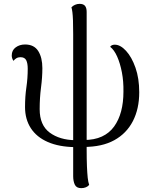

<svg xmlns="http://www.w3.org/2000/svg" viewBox="-20 -750 811 997"><path d="M371 14Q287 13 228.5 -12.5Q170 -38 140 -84.5Q110 -131 110 -194Q110 -249 117 -296.5Q124 -344 124 -393Q124 -422 116 -437.5Q108 -453 86 -453Q74 -453 65 -447.5Q56 -442 50 -434Q41 -447 41 -462Q41 -489 61.5 -504Q82 -519 110 -519Q157 -519 178.5 -485Q200 -451 200 -396Q200 -349 193 -295.5Q186 -242 186 -183Q186 -100 238 -61.5Q290 -23 371 -22ZM402 227Q377 227 368.5 209Q360 191 360 165V-573Q360 -617 359 -643.5Q358 -670 356 -686Q354 -702 351 -712Q358 -720 369.5 -725Q381 -730 393 -730Q413 -730 421.5 -719.5Q430 -709 430 -688V25Q430 78 431.5 114Q433 150 435.5 173Q438 196 443 210Q437 218 426 222.5Q415 227 402 227ZM415 13V-23Q470 -23 509 -41Q548 -59 572.5 -93Q597 -127 609 -172.5Q621 -218 621 -274Q622 -327 613 -374Q604 -421 588.5 -456Q573 -491 552 -507Q559 -518 576 -518Q605 -518 634.5 -486Q664 -454 683.5 -398.5Q703 -343 703 -271Q703 -185 670 -121Q637 -57 573.5 -22Q510 13 415 13Z"/></svg>

Font: Arima
Style: Regular
Weight: 400
Designer: Joana Correia and Natanael Gama
Foundry: NDISCOVER
Version: Version 1.101;gftools[0.9.23]